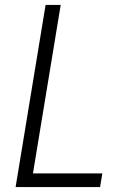

<svg xmlns="http://www.w3.org/2000/svg" viewBox="-20 -755 540 775"><path d="M43 0 164 -735H225L113 -55H393L384 0Z"/></svg>

Font: Iosevka Light
Style: Italic
Weight: 300
Italic angle: -9°
Monospace: yes
Designer: Belleve Invis
Foundry: Belleve Invis
Version: Version 32.5.0; ttfautohint (v1.8.4)